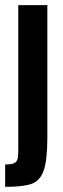

<svg xmlns="http://www.w3.org/2000/svg" viewBox="-32 -530 243 746"><path d="M39 57V-510H152V2Q152 92 138 132Q124 172 91.5 184Q59 196 -12 196V109Q12 109 22.5 104Q33 99 36 88.5Q39 78 39 57Z"/></svg>

Font: Saira ExtraCondensed
Style: Bold
Weight: 700
Width: 2
Designer: Hector Gatti with collaboration of the Omnibus-Type team
Foundry: Omnibus-Type
Version: Version 0.072; ttfautohint (v1.8)